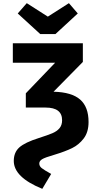

<svg xmlns="http://www.w3.org/2000/svg" viewBox="-20 -966 640 1212"><path d="M234 -751 92 -881 149 -946 282 -861 415 -946 471 -881 330 -751ZM539 -196Q539 -132 508.5 -92Q478 -52 435 -31Q392 -10 323 11Q264 28 246 39Q228 50 228 66Q228 83 243 95Q258 107 303 132L247 226Q67 153 67 50Q67 -4 102 -35.5Q137 -67 226 -95Q282 -113 310.5 -125Q339 -137 355.5 -156.5Q372 -176 372 -207Q372 -287 268 -287H143V-377L328 -570H61V-693H503V-575L318 -387H319Q433 -384 486 -337.5Q539 -291 539 -196Z"/></svg>

Font: Fira Mono
Style: Bold
Weight: 700
Monospace: yes
Designer: Carrois Corporate & Edenspiekermann AG
Foundry: Carrois Corporate GbR & Edenspiekermann AG
Version: Version 3.206